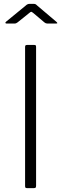

<svg xmlns="http://www.w3.org/2000/svg" viewBox="-20 -975 318 995"><path d="M158 -742H120C116.7 -742 114.2 -741.3 112.5 -740C110.8 -738.7 110 -735.7 110 -731V-11C110 -6.3 110.8 -3.3 112.5 -2C114.2 -0.7 117.3 0 122 0H154C159.3 0 162.8 -0.8 164.5 -2.5C166.2 -4.2 167 -7.7 167 -13V-731C167 -735.7 166.3 -738.7 165 -740C163.7 -741.3 161.3 -742 158 -742ZM152 -908 210 -859C214.7 -855 219.7 -853 225 -853H270C274.7 -853 277 -853.8 277 -855.5C277 -857.2 275 -859.7 271 -863L173 -946C172.3 -946.7 170.5 -948.3 167.5 -951C164.5 -953.7 160.7 -955 156 -955H133C125.7 -955 118.7 -951.7 112 -945L12 -863C8.7 -860.3 7.3 -858 8 -856C8.7 -854 10.7 -853 14 -853H55C58.3 -853 61.2 -853.5 63.5 -854.5C65.8 -855.5 68.3 -857 71 -859L132 -908C136.7 -912 140 -914 142 -914C143.3 -914 146.7 -912 152 -908Z"/></svg>

Font: Libre Franklin ExtraLight
Style: Regular
Weight: 275
Designer: Pablo Impallari, Rodrigo Fuenzalida
Foundry: Impallari Type
Version: Version 1.002; ttfautohint (v1.5)